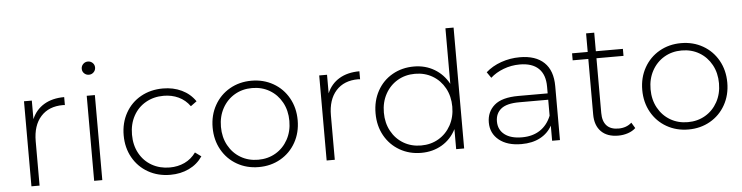

<svg xmlns="http://www.w3.org/2000/svg" viewBox="-46 -956 4540 1174"><g transform="rotate(-5 2224.5 -369.0)"><path d="M106 -522H154V-408Q178 -465 229 -495.5Q280 -526 353 -526V-477L341 -478Q254 -478 205 -423.5Q156 -369 156 -272V0H106Z M491 -522H541V0H491ZM475 -689Q475 -706 487 -718Q499 -730 516 -730Q533 -730 545 -718.5Q557 -707 557 -690Q557 -673 545 -661Q533 -649 516 -649Q499 -649 487 -660.5Q475 -672 475 -689Z M695 -261Q695 -338 729 -398.5Q763 -459 823 -492.5Q883 -526 959 -526Q1022 -526 1073.5 -501.5Q1125 -477 1157 -430L1120 -403Q1092 -442 1050.5 -461.5Q1009 -481 959 -481Q898 -481 849.5 -453.5Q801 -426 773.5 -376Q746 -326 746 -261Q746 -196 773.5 -146Q801 -96 849.5 -68.5Q898 -41 959 -41Q1009 -41 1050.5 -60.5Q1092 -80 1120 -119L1157 -92Q1125 -45 1073.5 -20.5Q1022 4 959 4Q883 4 823 -30Q763 -64 729 -124.5Q695 -185 695 -261Z M1241 -261Q1241 -337 1275 -397.5Q1309 -458 1368.5 -492Q1428 -526 1502 -526Q1576 -526 1635.5 -492Q1695 -458 1729 -397.5Q1763 -337 1763 -261Q1763 -185 1729 -124.5Q1695 -64 1635.5 -30Q1576 4 1502 4Q1428 4 1368.5 -30Q1309 -64 1275 -124.5Q1241 -185 1241 -261ZM1712 -261Q1712 -325 1684.5 -375Q1657 -425 1609.5 -453Q1562 -481 1502 -481Q1442 -481 1394.5 -453Q1347 -425 1319.5 -375Q1292 -325 1292 -261Q1292 -197 1319.5 -147Q1347 -97 1394.5 -69Q1442 -41 1502 -41Q1562 -41 1609.5 -69Q1657 -97 1684.5 -147Q1712 -197 1712 -261Z M1918 -522H1966V-408Q1990 -465 2041 -495.5Q2092 -526 2165 -526V-477L2153 -478Q2066 -478 2017 -423.5Q1968 -369 1968 -272V0H1918Z M2241 -261Q2241 -338 2274.5 -398.5Q2308 -459 2367 -492.5Q2426 -526 2499 -526Q2569 -526 2624.5 -493Q2680 -460 2712 -401V-742H2762V0H2713V-123Q2682 -62 2626 -29Q2570 4 2499 4Q2426 4 2367 -30Q2308 -64 2274.5 -124Q2241 -184 2241 -261ZM2712 -261Q2712 -325 2684.5 -375Q2657 -425 2609.5 -453Q2562 -481 2502 -481Q2442 -481 2394.5 -453Q2347 -425 2319.5 -375Q2292 -325 2292 -261Q2292 -197 2319.5 -147Q2347 -97 2394.5 -69Q2442 -41 2502 -41Q2562 -41 2609.5 -69Q2657 -97 2684.5 -147Q2712 -197 2712 -261Z M3302 -93Q3277 -47 3229 -21.5Q3181 4 3114 4Q3027 4 2976.5 -37Q2926 -78 2926 -145Q2926 -210 2972.5 -250.5Q3019 -291 3121 -291H3300V-333Q3300 -406 3260.5 -444Q3221 -482 3145 -482Q3093 -482 3045.5 -464Q2998 -446 2965 -416L2940 -452Q2979 -487 3034 -506.5Q3089 -526 3149 -526Q3246 -526 3298 -476.5Q3350 -427 3350 -331V0H3302ZM3121 -37Q3186 -37 3231.5 -67Q3277 -97 3300 -154V-252H3122Q3045 -252 3010.5 -224Q2976 -196 2976 -147Q2976 -96 3014 -66.5Q3052 -37 3121 -37Z M3566 -138V-479H3470V-522H3566V-636H3616V-522H3782V-479H3616V-143Q3616 -92 3640.5 -65.5Q3665 -39 3713 -39Q3762 -39 3794 -68L3815 -33Q3796 -15 3767.5 -5.5Q3739 4 3708 4Q3640 4 3603 -33.5Q3566 -71 3566 -138Z M3878 -261Q3878 -337 3912 -397.5Q3946 -458 4005.5 -492Q4065 -526 4139 -526Q4213 -526 4272.5 -492Q4332 -458 4366 -397.5Q4400 -337 4400 -261Q4400 -185 4366 -124.5Q4332 -64 4272.5 -30Q4213 4 4139 4Q4065 4 4005.5 -30Q3946 -64 3912 -124.5Q3878 -185 3878 -261ZM4349 -261Q4349 -325 4321.5 -375Q4294 -425 4246.5 -453Q4199 -481 4139 -481Q4079 -481 4031.5 -453Q3984 -425 3956.5 -375Q3929 -325 3929 -261Q3929 -197 3956.5 -147Q3984 -97 4031.5 -69Q4079 -41 4139 -41Q4199 -41 4246.5 -69Q4294 -97 4321.5 -147Q4349 -197 4349 -261Z"/></g></svg>

Font: Goldbeck Next Light
Style: Regular
Weight: 300
Designer: Julieta Ulanovsky
Foundry: Julieta Ulanovsky
Version: Version 7.200